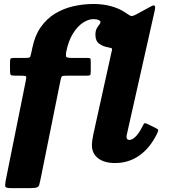

<svg xmlns="http://www.w3.org/2000/svg" viewBox="-20 -818 870 988"><path d="M775 -758.5Q778.5 -773 778.2 -781Q778 -789 772.5 -790Q767 -791 754 -783.5L690.5 -749Q671.5 -738.5 663 -736.2Q654.5 -734 646.5 -739.2Q638.5 -744.5 621.5 -755.5Q592 -775 551 -786.2Q510 -797.5 462 -797.5Q408 -797.5 357 -785.8Q306 -774 263 -747.8Q220 -721.5 189.8 -678.5Q159.5 -635.5 146.5 -572L141.5 -548.5Q138 -532 135.8 -526Q133.5 -520 112.5 -520H54.5Q36.5 -520 34 -515.8Q31.5 -511.5 31.5 -493.5V-456.5Q31.5 -436 35.5 -432.2Q39.5 -428.5 61 -428.5H86.5Q107 -428.5 112 -426.5Q117 -424.5 113.5 -406.5L9 112.5Q5 135.5 7.8 142.8Q10.5 150 37.5 150H136Q160.5 150 170 146.2Q179.5 142.5 182.2 132.2Q185 122 189 102.5L291.5 -405.5Q294.5 -422.5 299.2 -425.5Q304 -428.5 324 -428.5H421.5Q439.5 -428.5 443.2 -431Q447 -433.5 447 -450.5V-498.5Q447 -515.5 443.8 -517.8Q440.5 -520 423.5 -520H346.5Q320.5 -520 319.5 -528.8Q318.5 -537.5 320.5 -550Q332 -608 355.5 -645.5Q379 -683 407 -701.2Q435 -719.5 460 -719.5Q477.5 -719.5 487.2 -715Q497 -710.5 497 -705Q497 -698 490.5 -690.5Q484 -683 477.5 -671Q471 -659 471 -638.5Q471 -607 490.8 -592.8Q510.5 -578.5 538.5 -574Q556.5 -571 556.8 -566.5Q557 -562 553 -546.5L460 -125.5Q457.5 -113.5 455.2 -98Q453 -82.5 453 -71Q453 -28 485 -3.5Q517 21 571.5 21Q642.5 21 697.2 -17.8Q752 -56.5 787.5 -129Q795 -144 794.2 -148.8Q793.5 -153.5 778.5 -160.5L737.5 -180.5Q723.5 -187 720.5 -181.2Q717.5 -175.5 710.5 -162.5Q693 -129 676.2 -113.5Q659.5 -98 646.5 -98Q631 -98 631 -113Q631 -119.5 633.5 -129.5Z"/></svg>

Font: Besley ExtraBold
Style: Italic
Weight: 800
Italic angle: -13°
Designer: Owen Earl
Foundry: indestructible type*
Version: Version 2.001